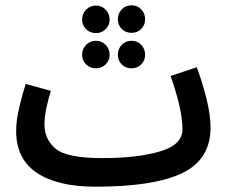

<svg xmlns="http://www.w3.org/2000/svg" viewBox="-20 -684 867 725"><path d="M340 21Q562 21 668.5 -30.5Q775 -82 775 -202Q775 -252 758.5 -316Q742 -380 723 -430L624 -397Q644 -342 656.5 -289Q669 -236 669 -196Q669 -137 583.5 -112Q498 -87 366 -87ZM341 21 386 -10 366 -87Q232 -87 190 -122.5Q148 -158 148 -213Q148 -245 156 -280.5Q164 -316 172 -341L77 -367Q65 -330 53 -280Q41 -230 41 -189Q41 -84 119 -31.5Q197 21 341 21ZM477 -560Q499 -560 513.5 -575Q528 -590 528 -611Q528 -633 513.5 -648.5Q499 -664 477 -664Q454 -664 439.5 -648.5Q425 -633 425 -611Q425 -590 439.5 -575Q454 -560 477 -560ZM343 -559Q364 -559 379 -574Q394 -589 394 -610Q394 -632 379 -647.5Q364 -663 343 -663Q320 -663 305 -647.5Q290 -632 290 -610Q290 -589 305 -574Q320 -559 343 -559ZM343 -426Q364 -426 379 -441Q394 -456 394 -477Q394 -499 379 -514.5Q364 -530 343 -530Q320 -530 305 -514.5Q290 -499 290 -477Q290 -456 305 -441Q320 -426 343 -426ZM477 -426Q499 -426 513.5 -441Q528 -456 528 -477Q528 -499 513.5 -514.5Q499 -530 477 -530Q454 -530 439.5 -514.5Q425 -499 425 -477Q425 -456 439.5 -441Q454 -426 477 -426Z"/></svg>

Font: Noto Sans Arabic UI ExtraCondensed Semi
Style: Regular
Weight: 600
Width: 3
Designer: Nadine Chahine - Monotype Design Team
Foundry: Monotype Imaging Inc.
Version: Version 1.900